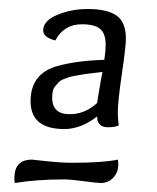

<svg xmlns="http://www.w3.org/2000/svg" viewBox="-20 -663 349 427"><path d="M140 -301Q209 -301 242 -308Q243 -304 243 -297Q243 -280 232 -268Q221 -256 204 -256Q196 -256 166.5 -260Q137 -264 122 -264Q61 -264 13 -256Q12 -260 12 -267Q12 -308 51 -308Q53 -308 84.5 -304.5Q116 -301 140 -301ZM103 -573Q76 -580 76 -595Q76 -617 107.5 -630Q139 -643 175 -643Q218 -643 239 -628.5Q260 -614 260 -577Q260 -560 251 -498.5Q242 -437 242 -413Q242 -402 244 -384Q236 -380 220 -380Q196 -380 196 -404Q160 -376 123 -376Q48 -376 48 -438Q48 -499 107 -516Q150 -528 212 -530Q215 -550 215 -563Q215 -588 203 -598.5Q191 -609 162 -609Q122 -609 103 -573ZM208 -503Q201 -502 187.5 -500.5Q174 -499 167.5 -498Q161 -497 150 -495Q139 -493 134 -491.5Q129 -490 121.5 -487Q114 -484 110.5 -480Q107 -476 103 -471.5Q99 -467 97.5 -460.5Q96 -454 96 -446Q96 -409 135 -409Q169 -409 196 -434L200 -459Q206 -496 208 -503Z"/></svg>

Font: Overlock
Style: Italic
Weight: 400
Designer: Dario Muhafara
Foundry: Dario Manuel Muhafara
Version: Version 1.002